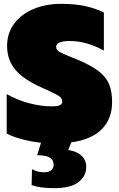

<svg xmlns="http://www.w3.org/2000/svg" viewBox="-20 -734 620 1002"><path d="M352 9 336 49Q380 55 405 78Q430 101 430 137Q430 185 389.5 216.5Q349 248 263 248Q188 248 145 232L147 149Q175 165 208 165Q235 165 247.5 154Q260 143 260 126Q260 102 240.5 89Q221 76 174 76L194 11Q141 5 94 -7.5Q47 -20 15 -37V-243Q71 -211 133.5 -195Q196 -179 249 -179Q279 -179 292 -185Q305 -191 305 -204Q305 -222 285 -234.5Q265 -247 200 -276Q104 -318 60.5 -369.5Q17 -421 17 -495Q17 -559 52.5 -608.5Q88 -658 152.5 -686Q217 -714 300 -714Q368 -714 421 -703Q474 -692 522 -669V-470Q432 -520 344 -520Q273 -520 273 -489Q273 -474 289.5 -464Q306 -454 349 -437L386 -422Q457 -392 495 -362.5Q533 -333 549 -295.5Q565 -258 565 -201Q565 -115 512 -60.5Q459 -6 352 9Z"/></svg>

Font: Prompt Black
Style: Regular
Weight: 900
Designer: Katatrad Team
Foundry: CadsonDemak
Version: Version 1.001